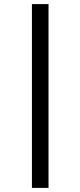

<svg xmlns="http://www.w3.org/2000/svg" viewBox="-20 -780 393 938"><path d="M136 -760H217V138H136Z"/></svg>

Font: IBM Plex Serif SemiBold
Style: Regular
Weight: 600
Designer: Mike Abbink, Paul van der Laan, Pieter van Rosmalen
Foundry: Bold Monday
Version: Version 2.5